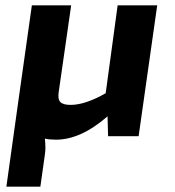

<svg xmlns="http://www.w3.org/2000/svg" viewBox="-20 -513 658 723"><path d="M572 -493 502 0H387L385 -75Q284 13 191 13Q166 13 149 9Q153 45 149 69L132 190H4L50 -139L100 -493H248L201 -166Q197 -139 207.5 -128.5Q218 -118 246 -118Q301 -118 378 -162L423 -493Z"/></svg>

Font: Ezarion
Style: Bold Italic
Weight: 700
Italic angle: -8°
Designer: Natanael Gama
Version: Version 1.001;PS 001.001;hotconv 1.0.70;makeotf.lib2.5.58329